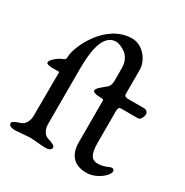

<svg xmlns="http://www.w3.org/2000/svg" viewBox="-161 -822 928 962"><g transform="rotate(30 303.0 -341.0)"><path d="M344 -593C359 -569 360 -551 360 -525V-465C360 -446 358 -432 344 -420C319 -399 296 -383 296 -369C296 -359 319 -355 328 -355C365 -355 359 -350 359 -341V-106C359 -21 408 8 467 8C527 8 581 -41 581 -64C581 -74 576 -78 566 -78C556 -78 531 -60 494 -60C459 -60 442 -82 442 -152V-335C442 -349 446 -358 458 -358H557C571 -358 581 -384 581 -394C581 -404 573 -417 557 -417H464C451 -417 442 -422 442 -432V-572C442 -629 392 -690 332 -690C181 -690 97 -508 97 -449C97 -438 95 -432 84 -428C56 -418 23 -389 23 -375C23 -365 40 -363 50 -362H98L97 -108C97 -83 86 -52 59 -44C32 -36 15 -28 15 -18C15 -8 24 2 50 2C72 2 119 -4 139 -4C155 -4 205 2 227 2C253 2 261 -8 261 -18C261 -28 245 -36 218 -44C191 -52 180 -83 180 -108V-425C180 -513 190 -636 270 -636C284 -636 326 -622 344 -593Z"/></g></svg>

Font: EB Garamond SC 08
Style: Regular
Weight: 400
Version: Version 0.016